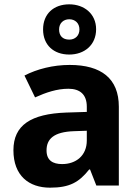

<svg xmlns="http://www.w3.org/2000/svg" viewBox="-20 -857 644 887"><path d="M300 -605C370 -605 424 -649 424 -722C424 -793 369 -837 300 -837C228 -837 179 -793 179 -721C179 -649 228 -605 300 -605ZM300 -674C269 -674 253 -692 253 -721C253 -750 273 -768 300 -768C327 -768 347 -750 347 -721C347 -692 327 -674 300 -674ZM302 -557C225 -557 151 -538 93 -508L142 -407C193 -430 243 -447 296 -447C349 -447 381 -421 381 -364V-340L286 -337C123 -331 42 -279 42 -163C42 -45 114 10 211 10C302 10 345 -15 392 -74H396L425 0H529V-364C529 -494 448 -557 302 -557ZM323 -251 381 -253V-208C381 -138 331 -99 267 -99C224 -99 195 -116 195 -162C195 -214 227 -248 323 -251Z"/></svg>

Font: Noto Traditional Nushu
Style: Bold
Weight: 700
Designer: LIU Zhao
Foundry: LiuZhao Studio
Version: Version 2.003